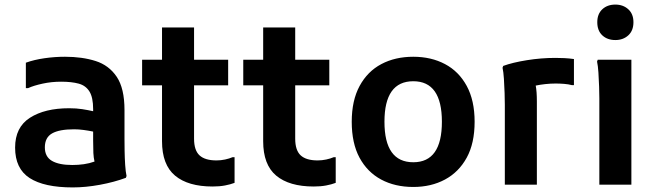

<svg xmlns="http://www.w3.org/2000/svg" viewBox="-20 -807 2864 839"><path d="M298 12Q173 12 109.5 -29Q46 -70 46 -162Q46 -251 111 -292.5Q176 -334 282 -334Q314 -334 339.5 -330Q365 -326 387 -321V-330Q387 -381 371 -407Q355 -433 324 -441.5Q293 -450 247 -450Q205 -450 166 -441.5Q127 -433 103 -422H93V-533Q129 -546 174 -552.5Q219 -559 264 -559Q339 -559 397.5 -540.5Q456 -522 490 -471.5Q524 -421 524 -326V-200Q524 -179 524.5 -147.5Q525 -116 527 -86Q529 -56 533 -38L530 -30Q479 -11 416.5 0.5Q354 12 298 12ZM176 -163Q176 -122 207 -104Q238 -86 296 -86Q322 -86 346.5 -89.5Q371 -93 393 -101Q389 -118 388 -138.5Q387 -159 387 -193V-232Q368 -236 346 -239Q324 -242 304 -242Q239 -242 207.5 -224Q176 -206 176 -163Z M909 8Q802 8 745 -39.5Q688 -87 688 -190V-434H601V-546H688V-687H828V-546H977V-434H828V-201Q828 -150 852 -128Q876 -106 926 -106Q945 -106 963.5 -110Q982 -114 996 -120H1005V-8Q987 -1 963 3.5Q939 8 909 8Z M1351 8Q1244 8 1187 -39.5Q1130 -87 1130 -190V-434H1043V-546H1130V-687H1270V-546H1419V-434H1270V-201Q1270 -150 1294 -128Q1318 -106 1368 -106Q1387 -106 1405.5 -110Q1424 -114 1438 -120H1447V-8Q1429 -1 1405 3.5Q1381 8 1351 8Z M1517 -275Q1517 -368 1551.5 -431.5Q1586 -495 1646.5 -527Q1707 -559 1786 -559Q1864 -559 1924.5 -527Q1985 -495 2019.5 -431.5Q2054 -368 2054 -275Q2054 -181 2019.5 -118Q1985 -55 1924.5 -22.5Q1864 10 1786 10Q1706 10 1645.5 -22.5Q1585 -55 1551 -118Q1517 -181 1517 -275ZM1660 -275Q1660 -98 1786 -98Q1911 -98 1911 -275Q1911 -452 1786 -452Q1660 -452 1660 -275Z M2186 0V-349Q2186 -369 2185 -400.5Q2184 -432 2182 -462.5Q2180 -493 2176 -511L2179 -519Q2220 -534 2282.5 -544Q2345 -554 2407 -554Q2426 -554 2446.5 -553Q2467 -552 2488 -549V-435H2479Q2464 -439 2445 -440.5Q2426 -442 2408 -442Q2385 -442 2362.5 -439.5Q2340 -437 2321 -433Q2326 -407 2326 -364V0Z M2669 -632Q2634 -632 2612 -652.5Q2590 -673 2590 -710Q2590 -746 2612 -766.5Q2634 -787 2669 -787Q2703 -787 2725.5 -766.5Q2748 -746 2748 -710Q2748 -673 2725.5 -652.5Q2703 -632 2669 -632ZM2599 0V-377Q2599 -397 2598 -428Q2597 -459 2595 -489.5Q2593 -520 2589 -538L2592 -546H2739V0Z"/></svg>

Font: Kufam SemiBold
Style: Regular
Weight: 600
Designer: Wael Morcos, Artur Schmal
Foundry: Original Type
Version: Version 1.300; ttfautohint (v1.8.3)